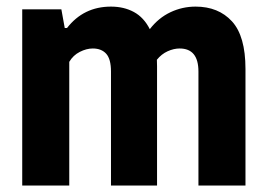

<svg xmlns="http://www.w3.org/2000/svg" viewBox="-20 -576 828 596"><path d="M742 -362V0H596V-354Q596 -425.5 537.5 -425.5Q519.5 -425.5 500.2 -416.8Q481 -408 467 -390.5Q467.5 -384 467.5 -370V0H324.5V-354Q324.5 -392.5 309.8 -409Q295 -425.5 268 -425.5Q248.5 -425.5 227.8 -415Q207 -404.5 195 -384V0H49V-547H170.5L181 -489H188Q239.5 -555.5 324.5 -555.5Q364.5 -555.5 395.5 -538.8Q426.5 -522 445 -485.5Q472 -520.5 509 -538Q546 -555.5 587 -555.5Q658 -555.5 700 -509.8Q742 -464 742 -362Z"/></svg>

Font: Encode Sans Condensed
Style: Bold
Weight: 700
Width: 3
Designer: Multiple Designers
Foundry: Impallari Type
Version: Version 2.000